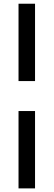

<svg xmlns="http://www.w3.org/2000/svg" viewBox="-20 -832 295 1057"><path d="M82 -220.7H172.9V205.1H82ZM82 -811.5H172.9V-385.7H82Z"/></svg>

Font: Reddit Sans Vanilla
Style: Bold
Weight: 700
Designer: Stephen Hutchings
Foundry: Reddit
Version: Version 1.013